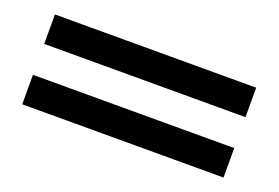

<svg xmlns="http://www.w3.org/2000/svg" viewBox="-49 -618 729 502"><g transform="rotate(20 315.0 -367.0)"><path d="M35 -410V-492H595V-410ZM595 -242H35V-324H595Z"/></g></svg>

Font: Shippori Antique
Style: Regular
Weight: 400
Designer: FONTDASU
Foundry: FONTDASU / Google Inc. / but / Adobe
Version: Version 2.001